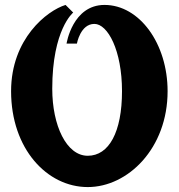

<svg xmlns="http://www.w3.org/2000/svg" viewBox="-20 -720 725 779"><path d="M246 -700 277 -669C277 -669 192 -601 192 -360C192 -210 250 -88 336 -88C422 -88 475 -184 475 -350C475 -516 417 -623 363 -623C306 -623 292 -543 292 -543H250C250 -543 274 -700 404 -700C546 -700 660 -543 660 -350C660 -118 499 39 336 39C171 39 25 -116 25 -350C25 -563 171 -677 246 -700Z"/></svg>

Font: Ouroboros
Style: Regular
Weight: 400
Designer: Ariel Martín Pérez
Foundry: Velvetyne Type Foundry
Version: Version 2.001;hotconv 1.0.109;makeotfexe 2.5.65596